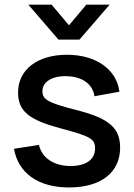

<svg xmlns="http://www.w3.org/2000/svg" viewBox="-20 -790 576 824"><path d="M201.5 -770H101.5L231 -620H321L450.5 -770H350.5L276 -681.5ZM276.5 14.5C413 14.5 495.5 -49.5 495.5 -156.5C495.5 -240 449 -281.5 313 -316.5C186.5 -348.5 162 -362.5 162 -398.5C162 -439.5 205 -465.5 268.5 -463C334.5 -460.5 378 -428.5 385.5 -377L492.5 -396.5C480.5 -492.5 391.5 -555 267.5 -555C140.5 -555 57.5 -491 57.5 -393C57.5 -313.5 103.5 -275 243 -238.5C370 -204.5 388 -193.5 388 -152.5C388 -105.5 348.5 -77.5 283.5 -77.5C211.5 -77.5 160.5 -111.5 147 -168L40 -151.5C58.5 -46 145 14.5 276.5 14.5Z"/></svg>

Font: Manrope SemiBold
Style: Regular
Weight: 600
Designer: Mikhail Sharanda
Foundry: Mikhail Sharanda
Version: Version 4.505